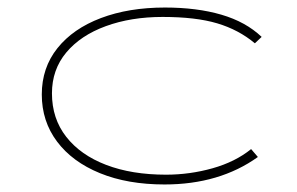

<svg xmlns="http://www.w3.org/2000/svg" viewBox="-20 -479 790 510"><path d="M417 11Q319 11 245.5 -19Q172 -49 131.5 -103Q91 -157 91 -228Q91 -299 132.5 -351Q174 -403 248 -431Q322 -459 418 -459Q503 -459 568 -440Q633 -421 675 -381L657 -364Q614 -400 557 -417Q500 -434 412 -434Q328 -434 261 -409.5Q194 -385 156 -339.5Q118 -294 118 -231Q118 -164 156 -115.5Q194 -67 262 -41Q330 -15 421 -15Q484 -15 544.5 -32Q605 -49 647 -83L665 -62Q563 11 417 11Z"/></svg>

Font: Inconsolata ExtraExpanded ExtraLight
Style: Regular
Weight: 200
Width: 8
Monospace: yes
Designer: Raph Levien, Cyreal, Brenton Simpson
Foundry: Raph Levien, Cyreal, Google
Version: Version 3.100; ttfautohint (v1.8.4.7-5d5b)